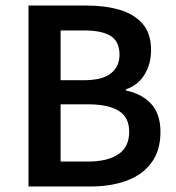

<svg xmlns="http://www.w3.org/2000/svg" viewBox="-20 -674 637 694"><path d="M83 0V-654H292Q360 -654 412.5 -638.5Q465 -623 495.5 -588Q526 -553 526 -493Q526 -443 502.5 -404.5Q479 -366 435 -351V-347Q493 -335 526.5 -298.5Q560 -262 560 -197Q560 -130 527.5 -86Q495 -42 438 -21Q381 0 309 0ZM199 -384H282Q350 -384 381 -409Q412 -434 412 -476Q412 -524 380 -544Q348 -564 284 -564H199ZM199 -90H297Q369 -90 408 -116.5Q447 -143 447 -198Q447 -250 409 -273.5Q371 -297 297 -297H199Z"/></svg>

Font: Source Sans 3 SemiBold
Style: Regular
Weight: 600
Designer: Paul D. Hunt
Foundry: Adobe
Version: Version 3.046;hotconv 1.0.118;makeotfexe 2.5.65603